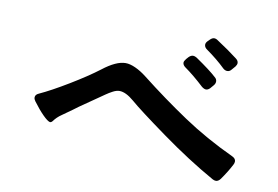

<svg xmlns="http://www.w3.org/2000/svg" viewBox="-65 -856 1130 781"><g transform="rotate(10 500.0 -465.0)"><path d="M836 -628Q827 -628 819 -635Q785 -668 741 -699Q729 -707 729 -718Q729 -725 735 -732L744 -741Q753 -750 761 -750Q769 -750 777 -744Q826 -712 861 -685Q872 -677 872 -667Q872 -660 866 -652Q858 -642 853 -637Q846 -628 836 -628ZM764 -539Q756 -539 746 -547Q703 -587 666 -613Q655 -621 655 -631Q655 -637 663 -647L671 -656Q680 -665 689 -665Q696 -665 704 -660Q764 -619 790 -595Q799 -588 799 -578Q799 -569 792 -561L780 -547Q772 -539 764 -539ZM868 -180Q861 -180 854 -184Q747 -244 632 -327Q517 -410 479 -443Q445 -472 419 -472Q407 -472 392.5 -464.5Q378 -457 364.5 -447.5Q351 -438 345 -434Q327 -422 267 -380Q253 -369 206 -336Q194 -328 186 -320Q178 -312 173 -305Q168 -298 162 -298Q152 -300 132 -320Q112 -340 89 -371Q83 -379 83 -386Q83 -398 97 -404Q145 -426 214.5 -468Q284 -510 330 -545Q385 -588 424 -588Q442 -588 465 -577.5Q488 -567 511 -549Q608 -473 705 -408Q802 -343 916 -290Q931 -283 931 -271Q931 -264 927 -257Q911 -226 887 -192Q878 -180 868 -180Z"/></g></svg>

Font: Shippori Gochic B2 Bold
Style: Regular
Weight: 700
Designer: FONTDASU
Foundry: FONTDASU / Google Inc. / but / Adobe
Version: Version 1.130